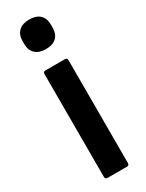

<svg xmlns="http://www.w3.org/2000/svg" viewBox="-188 -730 580 761"><g transform="rotate(-30 101.5 -349.5)"><path d="M57 0Q47 0 47 -11V-481Q47 -492 57 -492H147Q157 -492 157 -481V-11Q157 0 147 0ZM102 -564Q71 -564 54 -580Q37 -596 37 -624V-638Q37 -667 54 -683Q71 -699 102 -699Q134 -699 150.5 -683Q167 -667 167 -638V-624Q167 -596 150.5 -580Q134 -564 102 -564Z"/></g></svg>

Font: Sofia Sans Condensed
Style: Bold
Weight: 700
Designer: Botio Nikoltchev, Ani Petrova
Foundry: lettersoup
Version: Version 4.101; ttfautohint (v1.8.4.7-5d5b)